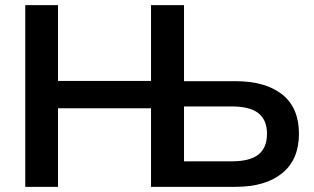

<svg xmlns="http://www.w3.org/2000/svg" viewBox="-20 -725 1217 745"><path d="M78 0V-705H205V-411H566V-705H694V-410H894Q1010 -410 1075 -358.5Q1140 -307 1140 -206Q1140 -106 1075 -53Q1010 0 894 0H566V-305H205V0ZM694 -99H879Q950 -99 983 -125.5Q1016 -152 1016 -206Q1016 -259 983 -285.5Q950 -312 879 -312H694Z"/></svg>

Font: Mulish ExtraLight
Style: Regular
Weight: 200
Designer: Vernon Adams
Foundry: Vernon Adams
Version: Version 3.603